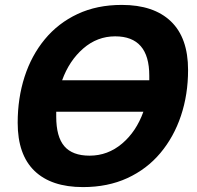

<svg xmlns="http://www.w3.org/2000/svg" viewBox="-20 -746 801 782"><path d="M318 16Q189 16 120.5 -50Q52 -116 52 -246Q52 -346 80 -433Q108 -520 162.5 -586Q217 -652 296 -689Q375 -726 476 -726Q606 -726 676 -659Q746 -592 746 -461Q746 -361 717 -274.5Q688 -188 633 -122.5Q578 -57 498.5 -20.5Q419 16 318 16ZM449 -598Q376 -598 319 -548.5Q262 -499 233 -419H588Q588 -428 588 -438Q588 -598 449 -598ZM345 -112Q419 -112 477 -161Q535 -210 564 -291H209Q209 -281 209 -271Q209 -189 242 -150.5Q275 -112 345 -112Z"/></svg>

Font: Geist
Style: Bold Italic
Weight: 700
Italic angle: -12°
Designer: Basement.studio, Andrés Briganti, Mateo Zaragoza
Foundry: Basement.studio, Vercel, Andrés Briganti, Guido Ferreyra, Mateo Zaragoza
Version: Version 1.500; ttfautohint (v1.8.4.7-5d5b)